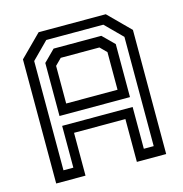

<svg xmlns="http://www.w3.org/2000/svg" viewBox="-104 -796 852 892"><g transform="rotate(-15 322.0 -350.0)"><path d="M57.5 0V-597L160.5 -700H483.5L586.5 -597V0H445.5V-206H198.5V0ZM106 -50.5H153.5V-251.5H492.5V-50.5H540V-576L460 -656H185.5L106 -576ZM198.5 -347H445.5V-528L415 -558.5H229L198.5 -528ZM153.5 -299V-554L208 -608.5H437.5L492.5 -554V-299Z"/></g></svg>

Font: Tourney Medium
Style: Regular
Weight: 500
Designer: Tyler Finck
Foundry: Etcetera Type Co
Version: Version 1.015